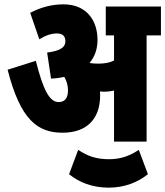

<svg xmlns="http://www.w3.org/2000/svg" viewBox="-20 -652 761 884"><path d="M441 -212C441 -219 441 -225 440 -231C447 -230 455 -230 462 -230C477 -230 491 -232 505 -235V0H655V-489H721V-622H467V-489H505V-373C484 -363 460 -359 433 -359C417 -359 404 -360 392 -362C416 -390 429 -426 429 -468C429 -555 381 -632 272 -632C214 -632 163 -616 119 -593L161 -471C188 -488 215 -498 242 -498C269 -498 281 -485 281 -462C281 -436 261 -418 197 -410L215 -290C237 -291 257 -294 276 -298C287 -279 293 -259 293 -236C293 -201 279 -182 250 -182C207 -182 178 -241 145 -372L15 -331C74 -100 153 -41 268 -41C383 -41 441 -108 441 -212ZM480 212C556 212 616 186 661 150L619 38C568 72 526 81 480 81C425 81 383 67 340 38L298 150C343 187 405 212 480 212Z"/></svg>

Font: Noto Sans Devanagari ExtraCondensed Black
Style: Regular
Weight: 900
Width: 2
Designer: Jelle Bosma - Monotype Design Team
Foundry: Monotype Imaging Inc.
Version: Version 2.004